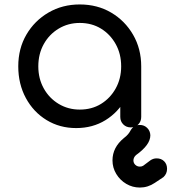

<svg xmlns="http://www.w3.org/2000/svg" viewBox="-20 -571 770 862"><path d="M322 4Q248 4 189 -32Q130 -68 96 -131Q62 -194 62 -273Q62 -353 98.5 -415.5Q135 -478 197.5 -514.5Q260 -551 338 -551Q417 -551 479 -514.5Q541 -478 577.5 -415Q614 -352 614 -273L578 -265Q578 -189 544.5 -128Q511 -67 453.5 -31.5Q396 4 322 4ZM338 -79Q392 -79 433.5 -104.5Q475 -130 499.5 -174Q524 -218 524 -273Q524 -329 499.5 -373Q475 -417 433.5 -442.5Q392 -468 338 -468Q286 -468 243.5 -442.5Q201 -417 176.5 -373Q152 -329 152 -273Q152 -218 176.5 -174Q201 -130 243.5 -104.5Q286 -79 338 -79ZM567 1Q547 1 533.5 -12.5Q520 -26 520 -46V-205L539 -302L614 -273V-46Q614 -26 601 -12.5Q588 1 567 1ZM608 271Q575 271 547 254.5Q519 238 502 210Q485 182 485 149Q485 91 536 49Q548 40 555 31.5Q562 23 566 15Q580 -10 608 -10Q627 -10 640.5 3Q654 16 655 36Q655 58 639 80Q623 102 591 125Q585 130 582 136.5Q579 143 579 149Q579 161 587.5 169Q596 177 608 177Q612 177 616 176Q620 175 623 173L655 149Q668 140 683 140Q704 140 717 153Q730 166 730 187Q730 209 714 224L675 250Q644 271 608 271Z"/></svg>

Font: Comfortaa SemiBold
Style: Regular
Weight: 600
Designer: Johan Aakerlund
Foundry: Johan Aakerlund
Version: Version 3.104; ttfautohint (v1.8.1.43-b0c9)